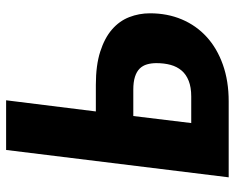

<svg xmlns="http://www.w3.org/2000/svg" viewBox="-90 -678 768 628"><g transform="rotate(-90 294.0 -364.0)"><path d="M280 -728 243.5 -434.5H330.5Q394.5 -434.5 439 -420.2Q483.5 -406 511.5 -381.8Q539.5 -357.5 552 -325.2Q564.5 -293 564.5 -257.5Q564.5 -200.5 544.5 -153.2Q524.5 -106 487.2 -72Q450 -38 396.5 -19Q343 0 276.5 0H28L117.5 -728ZM228.5 -312 205.5 -122.5H292.5Q322.5 -122.5 343.5 -130.8Q364.5 -139 377.2 -154Q390 -169 395.8 -190Q401.5 -211 401.5 -236.5Q401.5 -253 397.5 -267Q393.5 -281 383.8 -291Q374 -301 357 -306.5Q340 -312 314.5 -312Z"/></g></svg>

Font: Lato Black
Style: Italic
Weight: 900
Italic angle: -7°
Designer: Lukasz Dziedzic
Foundry: tyPoland Lukasz Dziedzic
Version: Version 2.007; 2014-02-27